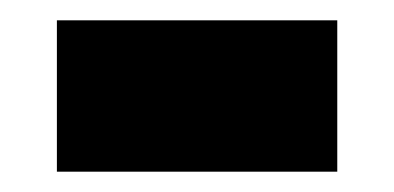

<svg xmlns="http://www.w3.org/2000/svg" viewBox="-20 -363 388 189"><path d="M36 -194H312V-343H36Z"/></svg>

Font: Noto Sans Malayalam Black
Style: Regular
Weight: 900
Designer: Jelle Bosma - Monotype Design Team
Foundry: Monotype Imaging Inc.
Version: Version 2.104